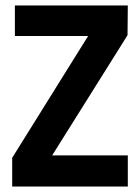

<svg xmlns="http://www.w3.org/2000/svg" viewBox="-20 -679 510 699"><path d="M169.9 -113.3 444.3 -550.8 445.3 -659.2H34.2V-547.9H300.8L24.4 -104.5V0H445.3V-113.3Z"/></svg>

Font: Yaldevi Colombo
Style: Bold
Weight: 700
Designer: Sol Matas, Denzil Rajitha, Kosala Senevirathne and Pathum Egodawatta
Foundry: Mooniak
Version: Version 1.020 ; ttfautohint (v1.6)